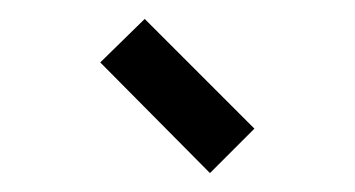

<svg xmlns="http://www.w3.org/2000/svg" viewBox="-20 -792 375 203"><path d="M86 -726 133 -772 249 -656 202 -609Z"/></svg>

Font: Milkman
Style: Regular
Weight: 300
Designer: Giulia Boggio / Martin Desinde
Version: Version 1.000